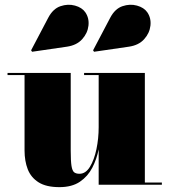

<svg xmlns="http://www.w3.org/2000/svg" viewBox="-20 -760 696 790"><path d="M511 -568 367 -547 363 -553 433.5 -687Q453 -724 483.8 -734.5Q514.5 -745 543.5 -737Q572.5 -729 586 -709.5Q602.5 -685.5 599 -654.5Q595.5 -623.5 573.2 -598.8Q551 -574 511 -568ZM256 -568 112 -547 108 -553 178.5 -687Q198 -724 228.8 -734.5Q259.5 -745 288.5 -737Q317.5 -729 331 -709.5Q347.5 -685.5 344 -654.5Q340.5 -623.5 318.2 -598.8Q296 -574 256 -568ZM271 -460V-139.5Q271 -97.5 274.2 -77.2Q277.5 -57 285.2 -51Q293 -45 307 -45Q332.5 -45 350 -73.5Q367.5 -102 376.8 -146.2Q386 -190.5 386 -237V-451H326V-460H576V-9H646V0H386V-145.5Q378 -105.5 359.8 -70Q341.5 -34.5 308.8 -12.2Q276 10 224.5 10Q170 10 138.8 -9.8Q107.5 -29.5 94.2 -63.5Q81 -97.5 81 -141V-451H11V-460Z"/></svg>

Font: Bodoni* 24pt Fatface
Style: Regular
Weight: 900
Version: Version 2.3